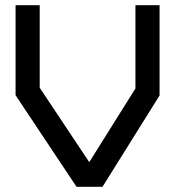

<svg xmlns="http://www.w3.org/2000/svg" viewBox="-20 -720 675 740"><path d="M324 -95 502 -379V-700H595V-352L375 0H275L40 -353V-700H133V-382Z"/></svg>

Font: Turret Road
Style: Bold
Weight: 700
Designer: Noponies
Foundry: Noponies
Version: Version 1.001; ttfautohint (v1.8)